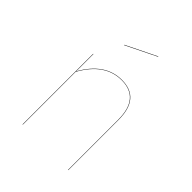

<svg xmlns="http://www.w3.org/2000/svg" viewBox="-207 -870 994 994"><g transform="rotate(45 290.0 -373.0)"><path d="M460 -368V0H458V-368Q458 -525 326 -525Q204 -525 127 -387V0H125V-517H127V-391Q204 -527 326 -527Q460 -527 460 -368ZM374 -744 207 -662 206 -664 373 -746Z"/></g></svg>

Font: FiraGO Two
Style: Regular
Weight: 100
Designer: bBox Type
Foundry: bBox Type GmbH
Version: Version 1.001